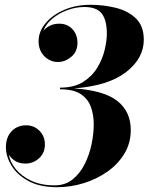

<svg xmlns="http://www.w3.org/2000/svg" viewBox="-20 -779 626 809"><path d="M4.9 -158.7Q4.9 -200.7 28.7 -225.8Q52.5 -251 90.1 -251Q123.8 -251 146.5 -227.8Q169.2 -204.6 169.2 -169.9Q169.2 -134.5 144.5 -112.2Q119.9 -89.8 86.9 -89.8Q60.1 -89.8 41.6 -102.4Q23.2 -115 17.1 -128.9Q21.7 -97.4 45.7 -67.4Q69.6 -37.4 111.2 -17.7Q152.8 2 210.2 2Q254.9 2 286.3 -23.3Q317.6 -48.6 337.3 -88.3Q356.9 -127.9 366 -172.2Q375 -216.6 375 -254.9Q375 -293.9 363.3 -327.6Q351.6 -361.3 320.8 -382.1Q290 -402.8 232.9 -402.8V-409.7Q292.7 -409.7 331.2 -434.3Q369.6 -459 391.2 -495.8Q412.8 -532.7 421.5 -570.8Q430.2 -608.9 430.2 -636Q430.2 -694.6 408.6 -722Q387 -749.5 335.2 -749.5Q298.3 -749.5 262.3 -735.8Q226.3 -722.2 199.3 -699.3Q172.4 -676.5 162.4 -648.4Q168.5 -658.2 186.6 -668.7Q204.8 -679.2 229.5 -679.2Q263.9 -679.2 285.2 -656.1Q306.4 -633.1 306.4 -599.1Q306.4 -561.5 280.5 -539.7Q254.6 -517.8 224.6 -517.8Q190.9 -517.8 166.7 -542.2Q142.6 -566.7 142.6 -605Q142.6 -646 171.8 -681Q200.9 -716.1 250.5 -737.4Q300 -758.8 361.1 -758.8Q416.5 -758.8 468.1 -746Q519.8 -733.2 552.9 -701.2Q585.9 -669.2 585.9 -611.6Q585.9 -533 511.1 -475.1Q436.3 -417.2 291.5 -406.5Q418 -398.2 474.5 -353.5Q531 -308.8 531 -231Q531 -176.3 504.3 -131.8Q477.5 -87.4 432.6 -55.8Q387.7 -24.2 332.6 -7.2Q277.6 9.8 220.9 9.8Q147.5 9.8 99.6 -16.4Q51.8 -42.5 28.3 -81.4Q4.9 -120.4 4.9 -158.7Z"/></svg>

Font: Bodoni* 36
Style: Bold Italic
Weight: 700
Italic angle: -13°
Version: Version 2.000; ttfautohint (v1.8.1)